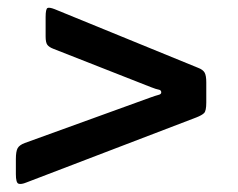

<svg xmlns="http://www.w3.org/2000/svg" viewBox="-20 -620 600 484"><path d="M360 -400.5Q374 -395 380.2 -394Q386.5 -393 386.5 -387Q386.5 -382.5 379.5 -380.8Q372.5 -379 360 -374.5L42.5 -259.5Q29 -254.5 24.5 -246.5Q20 -238.5 20 -219V-181Q20 -159.5 26.5 -157Q33 -154.5 46.5 -160L475 -324Q489 -329.5 494.5 -335Q500 -340.5 500 -361.5V-412.5Q500 -429.5 495.8 -437Q491.5 -444.5 479.5 -449L117.5 -597Q104.5 -602 99.8 -599.8Q95 -597.5 95 -577V-528Q95 -512.5 99.5 -506.8Q104 -501 114.5 -497Z"/></svg>

Font: Besley ExtraBold
Style: Italic
Weight: 800
Italic angle: -13°
Designer: Owen Earl
Foundry: indestructible type*
Version: Version 2.001